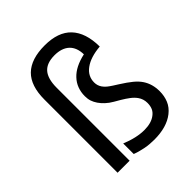

<svg xmlns="http://www.w3.org/2000/svg" viewBox="-214 -888 1030 1030"><g transform="rotate(-45 301.0 -373.0)"><path d="M356.9 14.2Q321.3 14.2 289.6 8.3Q278.3 5.9 260.3 1.5Q242.2 -2.9 224.1 -9.8V-89.8Q259.3 -75.2 293.9 -67.4Q326.2 -60.1 355.5 -60.1Q408.2 -60.1 439 -83.5Q456.1 -96.2 463.1 -112.8Q470.2 -129.4 470.2 -151.4Q470.2 -181.2 453.6 -204.6Q441.4 -221.7 422.6 -235.8Q403.8 -250 379.9 -264.2L347.2 -283.2Q324.2 -296.4 307.6 -312Q291 -327.6 280.3 -343.3Q269 -359.9 263.4 -376.7Q257.8 -393.6 257.8 -415.5Q257.8 -444.8 267.6 -471.2Q277.3 -497.6 297.4 -518.6Q335.9 -560.1 413.1 -577.1Q412.1 -629.4 382.8 -657.2Q352.5 -685.1 297.9 -685.1Q238.8 -685.1 210.9 -653.3Q183.1 -621.1 183.1 -553.2V0H91.8V-555.2Q91.8 -659.2 143.1 -709.5Q194.8 -759.8 297.9 -759.8Q399.9 -759.8 450.7 -706.1Q502 -651.9 502.9 -546.4Q427.7 -540 386.2 -509.3Q345.2 -479.5 345.2 -431.2Q345.2 -407.2 358.9 -387.7Q367.2 -376 378.4 -366.9Q389.6 -357.9 404.8 -348.1L433.1 -330.1Q471.7 -305.7 495.8 -285.9Q520 -266.1 534.2 -244.6Q561 -204.1 561 -149.4Q561 -113.3 548.3 -82.5Q535.6 -51.8 506.3 -28.8Q451.2 14.2 356.9 14.2Z"/></g></svg>

Font: Vazir Code Hack
Style: Code-Hack
Weight: 400
Foundry: DejaVu fonts team - Redesigned by Saber Rastikerdar
Version: Version 1.1.2